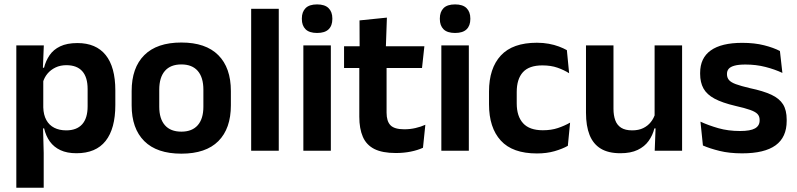

<svg xmlns="http://www.w3.org/2000/svg" viewBox="-20 -702 3709 894"><path d="M336 11.5Q292 11.5 261.5 -2.8Q231 -17 212.2 -43Q193.5 -69 185.5 -104H149L181.5 -202Q182.5 -167 195.8 -143Q209 -119 232.8 -107Q256.5 -95 288.5 -95Q337 -95 362.5 -123.2Q388 -151.5 388 -207V-287.5Q388 -342.5 363 -370.5Q338 -398.5 289 -398.5Q261 -398.5 238.5 -387.8Q216 -377 201 -359Q186 -341 179.5 -317.5L149.5 -386.5H185Q193 -418.5 210.8 -444.8Q228.5 -471 260.2 -486.2Q292 -501.5 340.5 -501.5Q427 -501.5 472 -445.8Q517 -390 517 -281V-213Q517 -103 471.8 -45.8Q426.5 11.5 336 11.5ZM183.5 172H56V-490.5H184L179 -366L181.5 -343.5V-147L180 -124L183.5 10.5Z M824.5 13.5Q710.5 13.5 651.8 -45Q593 -103.5 593 -211.5V-278Q593 -386.5 651.8 -445.2Q710.5 -504 824.5 -504Q938 -504 996.5 -445.2Q1055 -386.5 1055 -278V-211.5Q1055 -103.5 996.8 -45Q938.5 13.5 824.5 13.5ZM824.5 -89Q874.5 -89 900.8 -119Q927 -149 927 -205V-284.5Q927 -341.5 900.8 -371.8Q874.5 -402 824.5 -402Q774 -402 747.8 -371.8Q721.5 -341.5 721.5 -284.5V-205Q721.5 -149 747.8 -119Q774 -89 824.5 -89Z M1278 0H1149.5V-661H1278Z M1520.5 0H1392.5V-490.5H1520.5ZM1456.5 -548.5Q1420 -548.5 1402.8 -565.8Q1385.5 -583 1385.5 -613.5V-616Q1385.5 -646.5 1402.8 -664Q1420 -681.5 1456.5 -681.5Q1492.5 -681.5 1510 -664Q1527.5 -646.5 1527.5 -616V-613.5Q1527.5 -582.5 1510 -565.5Q1492.5 -548.5 1456.5 -548.5Z M1823 10.5Q1760.5 10.5 1723.2 -8.2Q1686 -27 1669.5 -65Q1653 -103 1653 -158.5V-444.5H1780V-177.5Q1780 -137.5 1798.2 -118.8Q1816.5 -100 1862.5 -100Q1889.5 -100 1914.5 -105.8Q1939.5 -111.5 1960.5 -121L1949.5 -14Q1924.5 -2.5 1892.2 4Q1860 10.5 1823 10.5ZM1945 -385.5H1582V-486.5H1956ZM1776.5 -477H1654.5L1654 -607L1781.5 -620Z M2163 0H2035V-490.5H2163ZM2099 -548.5Q2062.5 -548.5 2045.2 -565.8Q2028 -583 2028 -613.5V-616Q2028 -646.5 2045.2 -664Q2062.5 -681.5 2099 -681.5Q2135 -681.5 2152.5 -664Q2170 -646.5 2170 -616V-613.5Q2170 -582.5 2152.5 -565.5Q2135 -548.5 2099 -548.5Z M2480 12.5Q2366.5 12.5 2311.8 -47.5Q2257 -107.5 2257 -216V-276Q2257 -384 2312 -443.5Q2367 -503 2480 -503Q2509.5 -503 2535.2 -498.2Q2561 -493.5 2582.2 -485.5Q2603.5 -477.5 2619.5 -468.5L2630 -361Q2605.5 -376.5 2575.2 -387Q2545 -397.5 2505.5 -397.5Q2443.5 -397.5 2414.8 -365.8Q2386 -334 2386 -273.5V-220.5Q2386 -160.5 2415.8 -128Q2445.5 -95.5 2507.5 -95.5Q2547 -95.5 2577.5 -105.8Q2608 -116 2634.5 -131L2624 -23Q2599.5 -9 2562.5 1.8Q2525.5 12.5 2480 12.5Z M2708.5 -490.5H2836.5V-195.5Q2836.5 -165 2844.8 -142.2Q2853 -119.5 2872.2 -107.2Q2891.5 -95 2924 -95Q2953.5 -95 2975 -105.5Q2996.5 -116 3010.5 -133.8Q3024.5 -151.5 3031 -173.5L3051 -104H3027Q3019 -72 3000.2 -45.8Q2981.5 -19.5 2949.2 -4Q2917 11.5 2868.5 11.5Q2812.5 11.5 2777.2 -10Q2742 -31.5 2725.2 -73.5Q2708.5 -115.5 2708.5 -177ZM3028 -490.5H3156V0H3028.5L3033 -119L3028 -129.5Z M3435.5 12Q3376.5 12 3330.8 0.8Q3285 -10.5 3253 -24.5L3241.5 -135.5Q3279.5 -118 3325.2 -105Q3371 -92 3426 -92Q3474 -92 3495.5 -104.2Q3517 -116.5 3517 -141V-144Q3517 -160.5 3507.2 -171Q3497.5 -181.5 3473 -190.2Q3448.5 -199 3404 -209Q3342.5 -223.5 3306.8 -242.8Q3271 -262 3255.5 -290.2Q3240 -318.5 3240 -358V-362.5Q3240 -432 3289.5 -467.2Q3339 -502.5 3436 -502.5Q3493.5 -502.5 3537.8 -491.2Q3582 -480 3611.5 -464.5L3623 -362.5Q3588 -379 3544.5 -390.2Q3501 -401.5 3451 -401.5Q3418.5 -401.5 3399.8 -396.2Q3381 -391 3373 -381.5Q3365 -372 3365 -358.5V-356Q3365 -341 3373.8 -330Q3382.5 -319 3406 -310.2Q3429.5 -301.5 3472 -291.5Q3534 -278.5 3571.5 -261Q3609 -243.5 3626 -216.2Q3643 -189 3643 -145V-139Q3643 -63 3591.5 -25.5Q3540 12 3435.5 12Z"/></svg>

Font: Anek Malayalam SemiBold
Style: Regular
Weight: 600
Version: Version 1.003